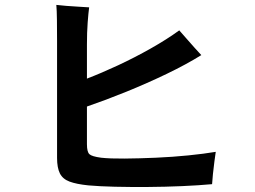

<svg xmlns="http://www.w3.org/2000/svg" viewBox="-20 -779 1040 784"><path d="M341 -22Q292 -27 264 -37.5Q236 -48 224.5 -71Q213 -94 213 -134V-612Q213 -656 212.5 -696.5Q212 -737 210 -759Q225 -757 251 -755Q277 -753 303 -751.5Q329 -750 344 -749Q341 -727 338 -687Q335 -647 335 -597V-458Q395 -481 462.5 -512.5Q530 -544 595.5 -581Q661 -618 712 -655Q724 -642 741 -622Q758 -602 775 -583.5Q792 -565 802 -554Q741 -516 661 -477.5Q581 -439 496 -404.5Q411 -370 335 -344V-190Q335 -159 345 -149.5Q355 -140 393 -135Q429 -131 488.5 -131.5Q548 -132 616.5 -135Q685 -138 749.5 -144.5Q814 -151 861 -159Q859 -145 855.5 -119.5Q852 -94 849.5 -68.5Q847 -43 846 -27Q792 -22 723.5 -19Q655 -16 583.5 -15.5Q512 -15 448.5 -16.5Q385 -18 341 -22Z"/></svg>

Font: Zen Kaku Gothic Antique
Style: Bold
Weight: 700
Designer: Yoshimichi Ohira
Foundry: Positype
Version: Version 1.001